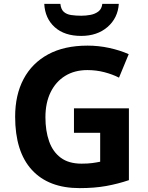

<svg xmlns="http://www.w3.org/2000/svg" viewBox="-20 -959 764 989"><path d="M361 -401H644V-31Q588 -12 527.5 -1Q467 10 390 10Q230 10 144 -84Q58 -178 58 -358Q58 -470 101.5 -552Q145 -634 228 -679Q311 -724 431 -724Q488 -724 543 -712Q598 -700 643 -680L593 -559Q560 -576 518 -587Q476 -598 430 -598Q364 -598 315.5 -568Q267 -538 240.5 -483.5Q214 -429 214 -355Q214 -285 233 -231Q252 -177 293 -146.5Q334 -116 400 -116Q432 -116 454.5 -119Q477 -122 496 -126V-275H361ZM592 -939Q587 -866 534 -820Q481 -774 398 -774Q312 -774 262 -819Q212 -864 208 -939H291Q294 -911 308.5 -898Q323 -885 347 -881.5Q371 -878 399 -878Q423 -878 446.5 -882.5Q470 -887 487 -900Q504 -913 507 -939Z"/></svg>

Font: Noto Sans Tamil
Style: Bold
Weight: 700
Designer: Jelle Bosma - Monotype Design Team
Foundry: Monotype Imaging Inc.
Version: Version 2.004; ttfautohint (v1.8.4.7-5d5b)